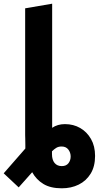

<svg xmlns="http://www.w3.org/2000/svg" viewBox="-54 -816 534 1038"><path d="M279 -24Q303 -24 315.5 -7.5Q328 9 328 30Q328 51 316 66.5Q304 82 280 82Q255 82 241 65Q227 48 227 17V2Q238 -9 250 -16.5Q262 -24 279 -24ZM120 115Q142 155 180.5 178.5Q219 202 280 202Q331 202 371.5 182Q412 162 436 123Q460 84 460 27Q460 -26 438 -64.5Q416 -103 379.5 -124Q343 -145 297 -145Q257 -145 228 -125V-796L82 -771V-86Q82 -84 82.5 -67Q83 -50 83 -33Q83 -16 83 -13L-34 121L47 197Z"/></svg>

Font: Repo Bold
Style: Bold
Weight: 700
Designer: Stefan Peev
Foundry: Context Ltd
Version: Version 1.502